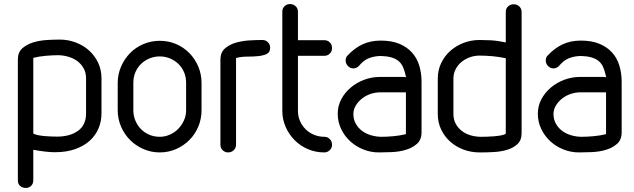

<svg xmlns="http://www.w3.org/2000/svg" viewBox="-20 -751 3123 946"><path d="M404 -365Q404 -394 391.5 -415.5Q379 -437 359.5 -451Q340 -465 315 -472Q290 -479 265 -479Q239 -479 205 -476Q171 -473 144 -466V-93Q153 -88 168 -85Q183 -82 199.5 -80.5Q216 -79 232.5 -78.5Q249 -78 262 -78Q325 -78 364.5 -106.5Q404 -135 404 -192ZM480 -192Q480 -153 465.5 -118.5Q451 -84 422.5 -58Q394 -32 351 -16.5Q308 -1 250 -1Q210 -1 144 -13V137Q144 154 133.5 164.5Q123 175 107 175Q90 175 79 165Q68 155 68 138V-458Q68 -494 90.5 -513.5Q113 -533 145 -542.5Q177 -552 213 -554Q249 -556 275 -556Q315 -556 352.5 -542Q390 -528 418 -503Q446 -478 463 -443Q480 -408 480 -365Z M560 -342Q560 -385 576.5 -423Q593 -461 621 -489.5Q649 -518 687 -534Q725 -550 767 -550Q810 -550 847.5 -534Q885 -518 913 -489.5Q941 -461 957 -423Q973 -385 973 -342V-208Q973 -165 957 -127Q941 -89 913 -61Q885 -33 847.5 -16.5Q810 0 767 0Q725 0 687 -16.5Q649 -33 621 -61Q593 -89 576.5 -127Q560 -165 560 -208ZM637 -208Q637 -181 647 -157Q657 -133 674.5 -115Q692 -97 716 -87Q740 -77 767 -77Q792 -77 815.5 -87Q839 -97 857 -115Q875 -133 886 -157Q897 -181 897 -208V-343Q897 -372 886.5 -396Q876 -420 858 -437Q840 -454 816.5 -463.5Q793 -473 767 -473Q741 -473 717.5 -463.5Q694 -454 676 -437Q658 -420 647.5 -396Q637 -372 637 -342Z M1143 -38Q1143 -22 1131.5 -11Q1120 0 1104 0Q1088 0 1077 -11Q1066 -22 1066 -38V-457Q1066 -493 1088.5 -512.5Q1111 -532 1143 -541Q1175 -550 1210.5 -552Q1246 -554 1273 -554Q1289 -554 1300 -543Q1311 -532 1311 -516Q1311 -493 1294 -485Q1277 -477 1252 -474.5Q1227 -472 1197.5 -472Q1168 -472 1143 -465Z M1371 -693Q1371 -710 1382 -720.5Q1393 -731 1409 -731Q1425 -731 1436.5 -720.5Q1448 -710 1448 -693V-553H1578Q1594 -553 1605 -542Q1616 -531 1616 -514Q1616 -498 1605 -487Q1594 -476 1578 -476H1448V-205Q1448 -178 1458 -155Q1468 -132 1485.5 -114.5Q1503 -97 1527 -87Q1551 -77 1579 -77Q1594 -77 1605 -65.5Q1616 -54 1616 -37Q1616 -22 1604.5 -11Q1593 0 1578 0Q1535 0 1497.5 -16Q1460 -32 1432 -60Q1404 -88 1387.5 -125.5Q1371 -163 1371 -205Z M1973 -372 1981 -370Q1980 -372 1979.5 -376Q1979 -380 1978 -382Q1973 -404 1965.5 -421Q1958 -438 1944 -450Q1930 -462 1907 -468.5Q1884 -475 1849 -475Q1817 -473 1793.5 -462.5Q1770 -452 1750 -428Q1738 -414 1721 -414Q1705 -414 1694 -426Q1683 -438 1683 -452Q1683 -468 1691 -476Q1725 -513 1765 -532Q1805 -551 1856 -551Q1910 -551 1948 -535Q1986 -519 2010.5 -491.5Q2035 -464 2046 -427Q2057 -390 2057 -347V-99Q2057 -62 2034 -42Q2011 -22 1978.5 -12.5Q1946 -3 1910 -1.5Q1874 0 1847 0Q1807 0 1770.5 -14.5Q1734 -29 1706 -54.5Q1678 -80 1661 -115Q1644 -150 1644 -191Q1644 -229 1661.5 -262Q1679 -295 1708 -319.5Q1737 -344 1774.5 -358Q1812 -372 1852 -372ZM1980 -296H1852Q1830 -296 1807 -288.5Q1784 -281 1765.5 -267Q1747 -253 1734.5 -233.5Q1722 -214 1721 -191Q1721 -162 1733.5 -140.5Q1746 -119 1765.5 -105Q1785 -91 1810 -84Q1835 -77 1860 -77Q1886 -77 1919 -80Q1952 -83 1980 -90Z M2214 -190Q2214 -162 2225.5 -141Q2237 -120 2256 -105.5Q2275 -91 2299.5 -84Q2324 -77 2351 -77Q2361 -77 2378.5 -77.5Q2396 -78 2414.5 -79.5Q2433 -81 2449 -84Q2465 -87 2472 -92V-464Q2440 -471 2407 -474Q2374 -477 2342 -477Q2317 -477 2294 -468.5Q2271 -460 2253 -445Q2235 -430 2224.5 -409Q2214 -388 2214 -363ZM2137 -364Q2137 -406 2154 -441Q2171 -476 2199.5 -501Q2228 -526 2265 -540Q2302 -554 2343 -554Q2366 -554 2397.5 -552.5Q2429 -551 2472 -542V-693Q2472 -709 2483.5 -719.5Q2495 -730 2511 -730Q2528 -730 2539 -719Q2550 -708 2550 -692V-95Q2550 -60 2529.5 -41Q2509 -22 2479 -13Q2449 -4 2414.5 -2Q2380 0 2352 0H2343Q2302 0 2265 -13.5Q2228 -27 2199.5 -52Q2171 -77 2154 -112Q2137 -147 2137 -190Z M2959 -372 2967 -370Q2966 -372 2965.5 -376Q2965 -380 2964 -382Q2959 -404 2951.5 -421Q2944 -438 2930 -450Q2916 -462 2893 -468.5Q2870 -475 2835 -475Q2803 -473 2779.5 -462.5Q2756 -452 2736 -428Q2724 -414 2707 -414Q2691 -414 2680 -426Q2669 -438 2669 -452Q2669 -468 2677 -476Q2711 -513 2751 -532Q2791 -551 2842 -551Q2896 -551 2934 -535Q2972 -519 2996.5 -491.5Q3021 -464 3032 -427Q3043 -390 3043 -347V-99Q3043 -62 3020 -42Q2997 -22 2964.5 -12.5Q2932 -3 2896 -1.5Q2860 0 2833 0Q2793 0 2756.5 -14.5Q2720 -29 2692 -54.5Q2664 -80 2647 -115Q2630 -150 2630 -191Q2630 -229 2647.5 -262Q2665 -295 2694 -319.5Q2723 -344 2760.5 -358Q2798 -372 2838 -372ZM2966 -296H2838Q2816 -296 2793 -288.5Q2770 -281 2751.5 -267Q2733 -253 2720.5 -233.5Q2708 -214 2707 -191Q2707 -162 2719.5 -140.5Q2732 -119 2751.5 -105Q2771 -91 2796 -84Q2821 -77 2846 -77Q2872 -77 2905 -80Q2938 -83 2966 -90Z"/></svg>

Font: VDS Compensated
Style: Light
Weight: 300
Designer: artmaker
Foundry: artmaker
Version: Version 1.000 2012 initial release